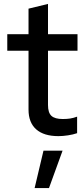

<svg xmlns="http://www.w3.org/2000/svg" viewBox="-20 -683 429 976"><path d="M17 0ZM125 -126V-425H17V-509H125V-639L224 -663V-509H374V-425H224V-149Q224 -110 241.5 -94Q259 -78 299 -78Q320 -78 336.5 -80.5Q353 -83 372 -90V-6Q352 1 325.5 5Q299 9 277 9Q203 9 164 -25.5Q125 -60 125 -126ZM201 83H298L229 273H156Z"/></svg>

Font: Red Hat Display Medium
Style: Regular
Weight: 500
Designer: Pentagram / MCKL
Foundry: Pentagram / MCKL
Version: Version 1.005; Red Hat Display Medium